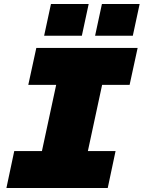

<svg xmlns="http://www.w3.org/2000/svg" viewBox="-20 -937 716 957"><path d="M51 -184H189L260 -514H121L161 -698H666L626 -514H489L418 -184H556L517 0H12ZM488 -917H676L642 -759H454ZM234 -917H422L388 -759H200Z"/></svg>

Font: Azeret Mono Black
Style: Italic
Weight: 900
Italic angle: -12°
Designer: Martin Vácha
Foundry: Displaay
Version: Version 1.000; Glyphs 3.0.3, build 3074